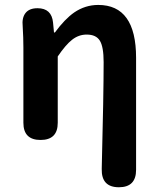

<svg xmlns="http://www.w3.org/2000/svg" viewBox="-20 -581 656 797"><path d="M473.6 196.3Q400.4 196.3 402.3 120.1Q410.2 -190.4 410.2 -323.2Q410.2 -386.7 394.5 -412.1Q378.9 -437.5 339.8 -437.5Q306.6 -437.5 279.3 -416Q252.9 -395.5 219.7 -346.7V-71.3Q219.7 0 148.4 0Q77.1 0 77.1 -71.3V-383.8Q77.1 -423.8 74.2 -471.7Q70.3 -506.8 85.9 -526.9Q101.6 -546.9 135.7 -546.9Q194.3 -546.9 200.2 -487.3L204.1 -446.3H208Q249 -502 288.1 -529.3Q334 -560.5 387.7 -560.5Q544.9 -560.5 544.9 -340.8V-72.3V124Q544.9 196.3 473.6 196.3Z"/></svg>

Font: Bpmf GenSen Rounded B
Style: B
Weight: 700
Foundry: But Ko
Version: Version 1.320